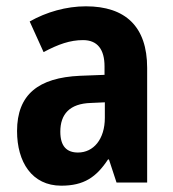

<svg xmlns="http://www.w3.org/2000/svg" viewBox="-20 -578 549 608"><path d="M252 -558C190 -558 127 -540 74 -510L118 -413C165 -438 202 -451 243 -451C289 -451 311 -421 311 -368V-341L233 -338C102 -332 34 -279 34 -163C34 -65 81 10 174 10C246 10 285 -17 322 -73H325L349 0H446V-363C446 -494 377 -558 252 -558ZM268 -252 312 -254V-205C312 -137 276 -95 227 -95C192 -95 171 -114 171 -161C171 -216 200 -250 268 -252Z"/></svg>

Font: Noto Sans Gujarati UI Condensed
Style: Bold
Weight: 700
Width: 3
Designer: Jelle Bosma - Monotype Design Team, Universal Thirst
Foundry: Monotype Imaging Inc.
Version: Version 2.106